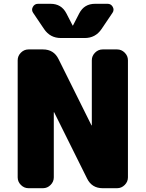

<svg xmlns="http://www.w3.org/2000/svg" viewBox="-20 -990 766 1010"><path d="M596 -730Q619 -730 636 -713Q653 -696 653 -673V-57Q653 -34 636 -17Q619 0 596 0H520Q463 0 438 -51L265 -399Q265 -400 264 -400Q263 -400 263 -399V-57Q263 -34 246 -17Q229 0 206 0H130Q107 0 90 -17Q73 -34 73 -57V-673Q73 -696 90 -713Q107 -730 130 -730H206Q263 -730 288 -679L461 -331Q461 -330 462 -330Q463 -330 463 -331V-673Q463 -696 480 -713Q497 -730 520 -730ZM480 -970H546Q564 -970 573 -954Q582 -938 572 -923L514 -837Q482 -790 426 -790H300Q244 -790 212 -837L154 -923Q144 -938 153 -954Q162 -970 180 -970H246Q303 -970 329 -920L362 -856Q362 -855 363 -855Q364 -855 364 -856L397 -920Q423 -970 480 -970Z"/></svg>

Font: Rounded Mplus 1c Black
Style: Regular
Weight: 900
Version: Version 1.059.20150529